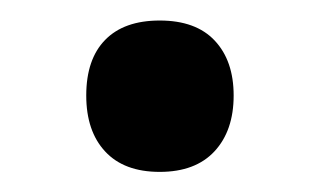

<svg xmlns="http://www.w3.org/2000/svg" viewBox="-20 -155 315 189"><path d="M64.9 -61Q64.9 -96.7 83.5 -115.7Q102.1 -134.8 137.2 -134.8Q172.9 -134.8 191.4 -115Q210 -95.2 210 -61Q210 -26.4 191.2 -6.1Q172.4 14.2 137.2 14.2Q102.1 14.2 83.5 -5.9Q64.9 -25.9 64.9 -61Z"/></svg>

Font: f1_44652          
Style: Regular
Weight: 600
Foundry: Ascender Corporation
Version: Version 1.10